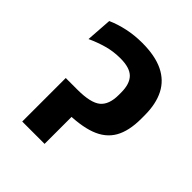

<svg xmlns="http://www.w3.org/2000/svg" viewBox="-181 -770 890 890"><g transform="rotate(45 263.5 -325.5)"><path d="M106.1 -285.3 122.8 -175.7H210.7Q308.9 -175.7 369.7 -198Q430.6 -220.2 458.9 -269.5Q487.1 -318.8 487.1 -399.3V-421.2Q487.1 -496.7 460.7 -547.9Q434.3 -599.2 380.1 -625.3Q325.9 -651.4 242 -651.4Q191.5 -651.4 145.7 -641.5Q99.8 -631.6 61.9 -614.6L53 -487.6Q92.6 -506 134 -517.6Q175.4 -529.2 221.1 -529.2Q282.5 -529.2 309 -502.5Q335.4 -475.7 335.4 -419.2V-403.7Q335.4 -340 302.3 -312.7Q269.1 -285.3 182.4 -285.3ZM252.6 -259.9 106.1 -285.3V0H252.6Z"/></g></svg>

Font: Anek Devanagari Medium
Style: Regular
Weight: 500
Designer: Kailash Malviya (Devanagari) & Yesha Goshar (Latin)
Foundry: Ek Type
Version: Version 1.003